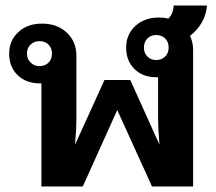

<svg xmlns="http://www.w3.org/2000/svg" viewBox="-20 -671 779 691"><path d="M664 -542Q675 -518 675 -492V0H527L402 -275L278 0H129V-371H123Q74 -371 43.5 -400.5Q13 -430 13 -478Q13 -525 46 -555.5Q79 -586 131 -586Q186 -586 220.5 -553.5Q255 -521 255 -470V-241Q255 -207 250 -150L356 -383H449L554 -150Q549 -207 549 -241V-393H543Q494 -393 464 -422.5Q434 -452 434 -500Q434 -547 467 -577.5Q500 -608 552 -608Q571 -608 586 -604Q604 -622 605 -651H725Q719 -585 664 -542ZM587 -500Q587 -520 574.5 -532.5Q562 -545 542 -545Q523 -545 510.5 -532.5Q498 -520 498 -500Q498 -480 510.5 -467.5Q523 -455 542 -455Q562 -455 574.5 -467.5Q587 -480 587 -500ZM167 -478Q167 -498 154.5 -510.5Q142 -523 122 -523Q103 -523 90 -510.5Q77 -498 77 -478Q77 -459 90 -446Q103 -433 122 -433Q142 -433 154.5 -445.5Q167 -458 167 -478Z"/></svg>

Font: Sarabun
Style: Bold
Weight: 700
Designer: Suppakit Chalermlarp | Katatrad Co.,Ltd.
Foundry: Cadson Demak Co.,Ltd.
Version: Version 1.000; ttfautohint (v1.6)